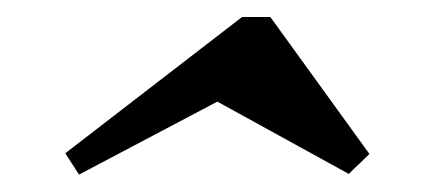

<svg xmlns="http://www.w3.org/2000/svg" viewBox="-20 -428 498 225"><path d="M72.6 -223.4 56.5 -248.4 263.7 -408.1H296.8L412.9 -247.6L388.7 -224.2L234.7 -308.9Z"/></svg>

Font: Playfair 9pt
Style: Bold Italic
Weight: 700
Italic angle: -15.6°
Designer: Claus Eggers Sørensen
Foundry: Claus Eggers Sørensen
Version: Version 2.203